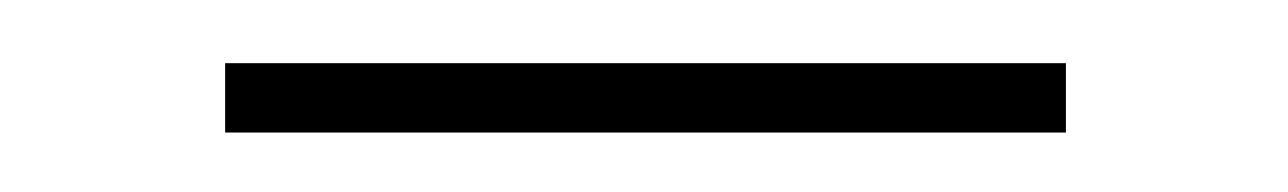

<svg xmlns="http://www.w3.org/2000/svg" viewBox="-20 -328 416 62"><path d="M324.2 -285.2H52.7V-307.6H324.2Z"/></svg>

Font: Intratopia Thin
Style: Regular
Weight: 100
Designer: Rasmus Andersson
Foundry: rsms
Version: Version 3.000;Glyphs 3.2.3 (3260)